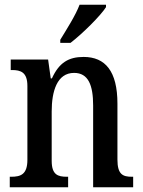

<svg xmlns="http://www.w3.org/2000/svg" viewBox="-20 -786 602 806"><path d="M233 -619V-606H276C328 -646 403 -721 425 -756V-766H314C297 -721 261 -665 233 -619ZM21 0H266V-44H261C223 -44 197 -52 197 -111V-318C197 -402 219 -480 291 -480C351 -480 371 -428 371 -343V0H539V-44H534C496 -44 473 -53 473 -116V-351C473 -487 422 -547 331 -547C268 -547 228 -523 198 -457H193L182 -536H25V-492H30C67 -492 95 -483 95 -425V-115C95 -53 66 -44 27 -44H21Z"/></svg>

Font: Noto Serif Georgian Condensed Medium
Style: Regular
Weight: 500
Width: 3
Designer: Monotype Design Team, Akaki Razmadze
Foundry: Google LLC
Version: Version 2.003